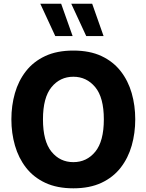

<svg xmlns="http://www.w3.org/2000/svg" viewBox="-20 -996 779 1021"><path d="M370.1 -727.1Q457.5 -727.1 519.8 -697.8Q582 -668.5 621.8 -617.4Q661.6 -566.4 680.4 -500.5Q699.2 -434.6 699.2 -361.3Q699.2 -288.1 680.4 -221.9Q661.6 -155.8 621.8 -104.5Q582 -53.2 519.5 -23.9Q457 5.4 370.1 5.4Q283.2 5.4 220.7 -23.9Q158.2 -53.2 118.4 -104.5Q78.6 -155.8 59.6 -221.9Q40.5 -288.1 40.5 -361.3Q40.5 -434.6 59.3 -500.5Q78.1 -566.4 117.9 -617.4Q157.7 -668.5 220.2 -697.8Q282.7 -727.1 370.1 -727.1ZM370.1 -587.9Q299.3 -587.9 253.9 -532.5Q208.5 -477.1 208.5 -361.3Q208.5 -245.1 253.7 -189.5Q298.8 -133.8 370.1 -133.8Q441.4 -133.8 486.8 -189.5Q532.2 -245.1 532.2 -361.3Q532.2 -477.5 486.3 -532.7Q440.4 -587.9 370.1 -587.9ZM366.2 -804.2H273.9L194.3 -976.1H305.2ZM530.8 -804.2H438.5L358.9 -976.1H470.2Z"/></svg>

Font: Estedad-FD ExtraBold
Style: Regular
Weight: 800
Designer: Amin Abedi
Version: Version 7.3